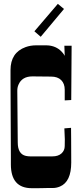

<svg xmlns="http://www.w3.org/2000/svg" viewBox="-20 -988 428 1008"><path d="M37.1 -161.1 35.2 -570.3V-620.1Q35.2 -711.9 114.3 -740.7Q140.1 -750 169.9 -750H221.2Q265.6 -750 295.4 -724.6Q312 -710 319.8 -694.8L317.9 -748H356L354 -462.9L319.8 -460.9V-517.1Q319.8 -548.8 301.3 -567.4Q282.7 -585.9 248 -585.9L149.9 -586.9Q95.7 -586.9 77.1 -543.5Q70.8 -529.3 70.8 -511.2L73.2 -240.2Q73.2 -178.7 116.2 -169.4Q127.9 -167 139.2 -167H254.9Q285.6 -167 302.7 -182.4Q319.8 -197.8 319.8 -221.2L320.3 -256.8Q320.3 -274.9 317.9 -314L353 -316.9Q353 -291.5 353.5 -261.7L354 -134.8Q354 -33.7 294.9 -8.8Q276.4 -1 257.8 -1H231.4L210 -0.5L179.7 0H147Q37.1 0 37.1 -125ZM315.9 -940.9 193.8 -794.9 160.6 -823.7 283.7 -967.8Z"/></svg>

Font: Smokum
Style: Regular
Weight: 400
Designer: Astigmatic (AOETI)
Foundry: Astigmatic (AOETI)
Version: Version 1.001